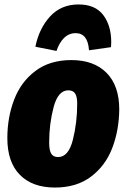

<svg xmlns="http://www.w3.org/2000/svg" viewBox="-20 -823 569 863"><path d="M13 -202Q13 -295 43.5 -375Q74 -455 139 -504Q204 -553 301 -553Q402 -553 459 -495.5Q516 -438 516 -331Q515 -237 484.5 -157.5Q454 -78 389 -29Q324 20 227 20Q126 20 69.5 -37Q13 -94 13 -202ZM327 -357Q327 -389 317.5 -403Q308 -417 287 -417Q241 -417 221 -341.5Q201 -266 201 -182Q201 -147 210.5 -132Q220 -117 241 -117Q288 -117 307.5 -194.5Q327 -272 327 -357ZM139 -613Q156 -696 205.5 -749.5Q255 -803 333 -803Q408 -803 444 -755.5Q480 -708 480 -633Q480 -619 479 -611L380 -597Q375 -674 320 -674Q290 -674 268 -652.5Q246 -631 234 -594Z"/></svg>

Font: Fira Sans Condensed Black
Style: Italic
Weight: 900
Width: 3
Italic angle: -8°
Designer: Carrois Corporate & Edenspiekermann AG
Foundry: Carrois Corporate GbR & Edenspiekermann AG
Version: Version 4.203